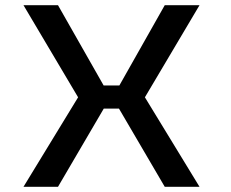

<svg xmlns="http://www.w3.org/2000/svg" viewBox="-20 -720 890 740"><path d="M203.5 0H70.5L281 -345L70.5 -700H203.5L379.5 -390.5H440L615 -700H749L538.5 -345L749 0H615L438.5 -301.5H380Z"/></svg>

Font: League Mono Wide Medium
Style: Regular
Weight: 500
Width: 8
Designer: Tyler Finck
Foundry: The League of Moveable Type / Tyler Finck
Version: Version 2.210